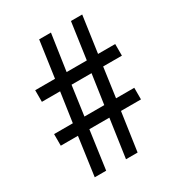

<svg xmlns="http://www.w3.org/2000/svg" viewBox="-171 -822 859 931"><g transform="rotate(-30 258.0 -357.0)"><path d="M391 -445H496V-510H400L429 -714H366L337 -510H224L254 -714H188L159 -510H48V-445H150L126 -280H21V-215H117L87 0H151L181 -215H293L262 0H327L358 -215H470V-280H368ZM191 -280 214 -445H326L302 -280Z"/></g></svg>

Font: Noto Sans Lao Looped Condensed
Style: Regular
Weight: 400
Width: 3
Designer: Mark Frömberg, Ben Mitchell
Foundry: The Fontpad Ltd
Version: Version 1.003